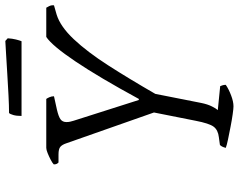

<svg xmlns="http://www.w3.org/2000/svg" viewBox="-108 -790 898 722"><g transform="rotate(-90 341.0 -429.0)"><path d="M302 0Q294 0 272.5 -3Q251 -6 225.5 -11Q200 -16 178 -20.5Q156 -25 146 -29Q150 -45 157 -51L186 -55Q213 -58 225.5 -74.5Q238 -91 248 -143L279 -299L163 -629Q158 -644 150 -651Q142 -658 121 -658H91Q83 -665 84 -676Q89 -681 101.5 -687.5Q114 -694 126.5 -699Q139 -704 146 -704H330Q333 -700 336.5 -692Q340 -684 340 -675L290 -664Q264 -658 253.5 -650.5Q243 -643 243 -628Q243 -620 244.5 -614Q246 -608 248 -601L326 -356H330Q411 -505 470.5 -593.5Q530 -682 563 -704H673Q675 -701 679 -693Q683 -685 682 -675L647 -665Q602 -651 554.5 -600.5Q507 -550 456.5 -471.5Q406 -393 349 -294L315 -122Q310 -97 301.5 -80.5Q293 -64 288 -59L378 -50Q379 -48 381 -42Q383 -36 383 -29Q367 -18 343.5 -9Q320 0 302 0ZM266 -797Q266 -816 269.5 -828Q273 -840 277 -844Q304 -844 343 -846Q382 -848 422.5 -850.5Q463 -853 496.5 -855Q530 -857 548 -858L558 -849Q557 -832 553.5 -818Q550 -804 547 -797Z"/></g></svg>

Font: Texturina 72pt 72pt Light
Style: Italic
Weight: 300
Italic angle: -11°
Designer: Guillermo Torres Carreño
Foundry: Omnibus-Type
Version: Version 1.002; ttfautohint (v1.8.3)